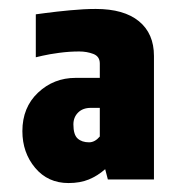

<svg xmlns="http://www.w3.org/2000/svg" viewBox="-20 -713 409 429"><path d="M133 -304Q87 -304 58.5 -338Q30 -372 30 -420Q30 -473 65 -506Q100 -539 149 -539H203V-571Q203 -587 188.5 -592.5Q174 -598 157 -598Q135 -598 112.5 -595Q90 -592 75 -588.5Q60 -585 60 -585V-681Q60 -681 82.5 -684Q105 -687 136.5 -690Q168 -693 194 -693Q257 -693 290.5 -665.5Q324 -638 324 -588V-312H221L215 -335Q198 -320 178.5 -312Q159 -304 133 -304ZM179 -395Q192 -395 203 -408V-472H183Q165 -472 154.5 -461.5Q144 -451 144 -435Q144 -412 153.5 -403.5Q163 -395 179 -395Z"/></svg>

Font: Protest Strike
Style: Regular
Weight: 400
Designer: Octavio Pardo
Foundry: Ashler Design
Version: Version 2.005; ttfautohint (v1.8.4.7-5d5b)